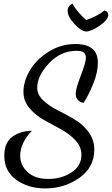

<svg xmlns="http://www.w3.org/2000/svg" viewBox="-20 -966 625 1073"><path d="M111 -453Q111 -510 145.5 -570.5Q180 -631 249.5 -675.5Q319 -720 402 -720Q527 -720 527 -615Q527 -564 502.5 -501.5Q478 -439 447 -391Q403 -400 403 -442Q403 -470 431.5 -543.5Q460 -617 460 -644Q460 -663 448.5 -672.5Q437 -682 407 -682Q319 -682 253.5 -612Q188 -542 188 -476Q188 -437 221 -405.5Q254 -374 301 -350.5Q348 -327 394.5 -300Q441 -273 474 -229.5Q507 -186 507 -129Q507 -31 423.5 28Q340 87 233 87Q138 87 71 39Q4 -9 4 -96Q4 -170 50 -202.5Q96 -235 158 -235Q93 -167 93 -96Q93 -42 134.5 -4Q176 34 250 34Q323 34 379 -2Q435 -38 435 -101Q435 -146 401.5 -182Q368 -218 320.5 -243.5Q273 -269 225.5 -295.5Q178 -322 144.5 -362Q111 -402 111 -453ZM564 -908Q585 -901 585 -884Q585 -855 537 -822.5Q489 -790 462 -790Q435 -790 396.5 -831.5Q358 -873 358 -906Q358 -933 385 -946Q409 -900 462 -854Q528 -877 564 -908Z"/></svg>

Font: Dancing Script
Style: Bold
Weight: 700
Designer: Pablo Impallari
Foundry: Pablo Impallari. www.impallari.com Igino Marini. www.ikern.com
Version: Version 1.002